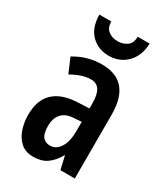

<svg xmlns="http://www.w3.org/2000/svg" viewBox="-190 -941 828 946"><g transform="rotate(30 224.5 -468.0)"><path d="M224 -647Q388 -647 388 -456V-93H306L289 -167H287Q263 -125 232.5 -104Q202 -83 156 -83Q112 -83 85 -107Q58 -131 45 -169Q32 -207 32 -251Q32 -335 78 -378Q124 -421 211 -425L278 -428V-459Q278 -506 262.5 -531Q247 -556 213 -556Q166 -556 104 -521L69 -603Q141 -647 224 -647ZM237 -349Q190 -347 167 -321.5Q144 -296 144 -251Q144 -209 158.5 -190.5Q173 -172 200 -172Q235 -172 256.5 -206Q278 -240 278 -300V-352ZM375 -853Q374 -806 354.5 -771.5Q335 -737 302.5 -718.5Q270 -700 230 -700Q170 -700 130 -739Q90 -778 89 -853H157Q157 -817 179 -800.5Q201 -784 232 -784Q262 -784 284.5 -800Q307 -816 307 -853Z"/></g></svg>

Font: Noto Sans Kannada UI ExtraCondensed SemiBold
Style: Regular
Weight: 600
Width: 2
Designer: Jelle Bosma - Monotype Design Team
Foundry: Monotype Imaging Inc.
Version: Version 2.005; ttfautohint (v1.8.4.7-5d5b)